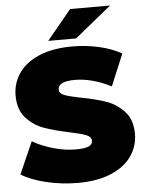

<svg xmlns="http://www.w3.org/2000/svg" viewBox="-61 -966 779 1030"><g transform="rotate(-5 328.5 -450.5)"><path d="M148.5 -3.5C203.5 9.5 260 16 318 16C388 16 447.5 5.5 496.5 -15.5C545.5 -36.5 582.3 -64.8 607 -100.5C631.7 -136.2 644 -176 644 -220C644 -270.7 630.5 -310.7 603.5 -340C576.5 -369.3 544.7 -390.5 508 -403.5C471.3 -416.5 426.3 -428 373 -438C331.7 -446 302 -453.5 284 -460.5C266 -467.5 257 -478 257 -492C257 -521.3 287.3 -536 348 -536C409.3 -536 474.3 -518.7 543 -484L614 -655C578.7 -675 537.8 -690.2 491.5 -700.5C445.2 -710.8 398 -716 350 -716C280 -716 220.5 -705.7 171.5 -685C122.5 -664.3 85.7 -636 61 -600C36.3 -564 24 -524 24 -480C24 -429.3 37.3 -389.2 64 -359.5C90.7 -329.8 122 -308.5 158 -295.5C194 -282.5 239 -270.3 293 -259C335 -250.3 365.2 -242.3 383.5 -235C401.8 -227.7 411 -216.7 411 -202C411 -189.3 404 -179.8 390 -173.5C376 -167.2 352.7 -164 320 -164C282 -164 242.3 -169.8 201 -181.5C159.7 -193.2 122.3 -208.7 89 -228L13 -56C48.3 -34 93.5 -16.5 148.5 -3.5ZM356 -917 224 -757H374L571 -917Z"/></g></svg>

Font: Montserrat Custom Black
Style: Regular
Weight: 900
Designer: Julieta Ulanovsky
Foundry: Julieta Ulanovsky
Version: Version 7.200